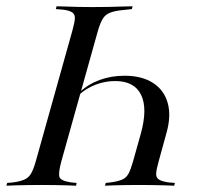

<svg xmlns="http://www.w3.org/2000/svg" viewBox="-43 -591 667 611"><path d="M353.2 -350Q408.1 -350 443.5 -327.4Q479 -304.8 490.7 -263.3Q502.4 -221.8 486.3 -166.1L462.1 -78.2Q454.8 -52.4 454 -39.1Q453.2 -25.8 462.5 -19.8Q471.8 -13.7 493.5 -10.5L513.7 -8.9L511.3 0Q500 -0.8 482.7 -1.2Q465.3 -1.6 444.4 -2Q423.4 -2.4 398.4 -2.4H399.2Q376.6 -2.4 356 -2Q335.5 -1.6 319 -1.2Q302.4 -0.8 291.1 0L293.5 -8.9L308.9 -10.5Q332.3 -13.7 345.6 -19.4Q358.9 -25 366.1 -38.7Q373.4 -52.4 380.6 -78.2L404.8 -164.5Q427.4 -245.2 406 -289.1Q384.7 -333.1 323.4 -333.1Q291.1 -333.1 260.9 -321.4Q230.6 -309.7 208.1 -288.7L210.5 -297.6Q237.9 -323.4 274.6 -336.7Q311.3 -350 353.2 -350ZM250 -568.5Q277.4 -568.5 301.6 -569Q325.8 -569.4 345.6 -570.2Q365.3 -571 379 -571L376.6 -562.1L347.6 -558.9Q321.8 -556.5 306.9 -550.4Q291.9 -544.4 283.9 -531Q275.8 -517.7 268.5 -492.7L152.4 -78.2Q141.9 -39.5 146.4 -27.4Q150.8 -15.3 183.1 -10.5L200.8 -8.9L199.2 0Q187.9 -0.8 171 -1.2Q154 -1.6 133.5 -2Q112.9 -2.4 88.7 -2.4H90.3H89.5Q66.1 -2.4 44.8 -2Q23.4 -1.6 6 -1.2Q-11.3 -0.8 -22.6 0L-20.2 -8.9L-1.6 -10.5Q21.8 -13.7 35.1 -19.8Q48.4 -25.8 56 -39.1Q63.7 -52.4 71 -78.2L187.1 -492.7Q194.4 -518.5 195.2 -531.9Q196 -545.2 186.7 -551.6Q177.4 -558.1 154.8 -560.5L134.7 -562.1L137.1 -571Q149.2 -571 166.1 -570.2Q183.1 -569.4 204.8 -569Q226.6 -568.5 250.8 -568.5H249.2Z"/></svg>

Font: Playfair 144pt SemiCondensed
Style: Italic
Weight: 400
Width: 4
Italic angle: -15.6°
Designer: Claus Eggers Sørensen
Foundry: Claus Eggers Sørensen
Version: Version 2.203